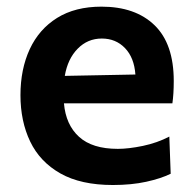

<svg xmlns="http://www.w3.org/2000/svg" viewBox="-20 -530 567 563"><path d="M311 12.5Q217 12.5 157 -21.5Q97 -55.5 68.5 -115Q40 -174.5 40 -251Q40 -327 67.2 -385.8Q94.5 -444.5 147.5 -477.5Q200.5 -510.5 277.5 -510.5Q377 -510.5 433.2 -456Q489.5 -401.5 489.5 -292.5Q489.5 -254.5 485.5 -227H167.5Q173 -164 211.8 -128.8Q250.5 -93.5 325.5 -93.5Q357 -93.5 399 -102.2Q441 -111 476.5 -129.5L480.5 -20.5Q452 -6.5 408.8 3Q365.5 12.5 311 12.5ZM278.5 -417Q237 -417 207.8 -387.2Q178.5 -357.5 170 -307.5L377 -311.5Q373.5 -361 346.5 -389Q319.5 -417 278.5 -417Z"/></svg>

Font: Heraclito SemiBold
Style: Regular
Weight: 600
Designer: Kostas Bartsokas (font) & Cristiano Sobral (main changes)
Foundry: Kostas Bartsokas (font) & Cristiano Sobral (main changes)
Version: Version 1.00;July 8, 2020;FontCreator 13.0.0.2655 64-bit